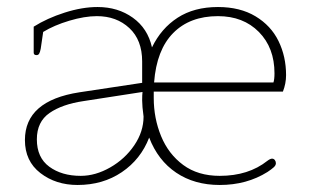

<svg xmlns="http://www.w3.org/2000/svg" viewBox="-20 -517 880 547"><path d="M51 -118Q51 -230 206 -254L385 -281V-342Q385 -403 348.5 -437Q312 -471 256 -471Q221 -471 177.5 -458Q134 -445 103 -426L96 -378Q94 -368 91.5 -364Q89 -360 84 -360Q76 -360 76 -367V-441Q114 -465 164 -481Q214 -497 258 -497Q316 -497 358.5 -466.5Q401 -436 413 -382Q439 -436 486 -466.5Q533 -497 601 -497Q664 -497 708 -470.5Q752 -444 773.5 -400Q795 -356 795 -303Q795 -279 786 -256H418V-238Q418 -180 439 -129Q460 -78 502 -47Q544 -16 606 -16Q688 -16 742 -59Q750 -65 755 -65Q760 -65 763 -61Q766 -57 766 -52Q766 -46 760 -40.5Q754 -35 742 -27Q683 10 606 10Q534 10 482 -25Q430 -60 405 -125Q381 -63 327 -26.5Q273 10 201 10Q139 10 95 -24Q51 -58 51 -118ZM759 -282Q762 -291 762 -308Q762 -381 717.5 -426Q673 -471 601 -471Q521 -471 473.5 -423Q426 -375 419 -282ZM389 -185Q385 -214 385 -231Q385 -247 386 -255L218 -229Q157 -220 121 -195Q85 -170 85 -120Q85 -68 120.5 -42Q156 -16 210 -16Q252 -16 294 -40Q336 -64 362.5 -103Q389 -142 389 -185Z"/></svg>

Font: Maitree ExtraLight
Style: Regular
Weight: 275
Designer: CadsonDemak Team
Foundry: CadsonDemak
Version: Version 1.003